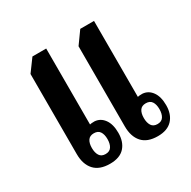

<svg xmlns="http://www.w3.org/2000/svg" viewBox="-130 -679 807 810"><g transform="rotate(-30 274.0 -274.0)"><path d="M184 4Q133 4 107.5 -24Q82 -52 82 -102V-492L126 -552H193V-182Q199 -184 216 -184Q244 -182 261.5 -158Q279 -134 279 -92Q279 -48 255.5 -22Q232 4 184 4ZM417 4Q366 4 341 -24Q316 -52 316 -102V-492L359 -552H426V-182Q432 -184 449 -184Q477 -182 494.5 -158Q512 -134 512 -92Q512 -48 488 -22Q464 4 417 4ZM188 -41Q208 -41 217 -55Q226 -69 226 -92Q226 -115 217 -128.5Q208 -142 188 -142Q168 -142 159 -128.5Q150 -115 150 -92Q150 -69 159 -55Q168 -41 188 -41ZM441 -41Q461 -41 470 -55Q479 -69 479 -92Q479 -115 470 -128.5Q461 -142 441 -142Q421 -142 412 -128.5Q403 -115 403 -92Q403 -69 412 -55Q421 -41 441 -41Z"/></g></svg>

Font: Noto Serif Thai ExtraCondensed SemiBold
Style: Regular
Weight: 600
Width: 2
Designer: Monotype Design Team
Foundry: Monotype Imaging Inc.
Version: Version 2.001; ttfautohint (v1.8.4.7-5d5b)